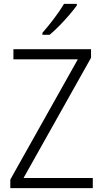

<svg xmlns="http://www.w3.org/2000/svg" viewBox="-20 -967 530 987"><path d="M457 0H33V-44L380 -662H49V-714H448V-670L101 -52H457ZM375 -939Q360 -918 336 -890Q312 -862 285 -834.5Q258 -807 235 -788H198V-798Q227 -831 258 -872Q289 -913 309 -947H375Z"/></svg>

Font: Noto Sans Thai Looped SemiCondensed Light
Style: Regular
Weight: 300
Width: 4
Designer: Sasikarn Vongin, Ben Mitchell
Foundry: The Fontpad Ltd
Version: Version 1.001; ttfautohint (v1.8.4.7-5d5b)